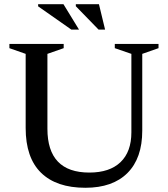

<svg xmlns="http://www.w3.org/2000/svg" viewBox="-20 -878 796 909"><path d="M602 -251.5V-623L523.5 -650V-670H730.5V-650L653.5 -623V-259.5Q653.5 -129 583.5 -59Q513.5 11 384 11Q247 11 174.2 -60.2Q101.5 -131.5 101.5 -272V-623L24.5 -650V-670H281.5V-650L204.5 -623V-268.5Q204.5 -61 403 -61Q499 -61 550.5 -110.2Q602 -159.5 602 -251.5ZM354 -738H317.5L160.5 -848V-858H280.5ZM477.5 -738H446.5L339 -848.5V-858H448.5Z"/></svg>

Font: Newsreader Text Medium
Style: Regular
Weight: 500
Designer: Hugues Gentile
Foundry: Production Type
Version: Version 1.002